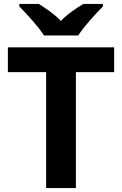

<svg xmlns="http://www.w3.org/2000/svg" viewBox="-20 -954 619 974"><path d="M203 -774H377C405 -819 466 -885 502 -921V-934H403C368 -913 323 -884 289 -848C254 -884 212 -912 177 -934H78V-921C115 -884 175 -819 203 -774ZM365 0V-588H559V-714H20V-588H214V0Z"/></svg>

Font: Noto Sans Gujarati
Style: Bold
Weight: 700
Designer: Jelle Bosma - Monotype Design Team, Universal Thirst
Foundry: Monotype Imaging Inc.
Version: Version 2.106